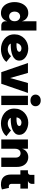

<svg xmlns="http://www.w3.org/2000/svg" viewBox="1562 -2432 877 4041"><g transform="rotate(90 2000.5 -411.5)"><path d="M256 7Q182 7 130 -32Q78 -71 51 -136.5Q24 -202 24 -280Q24 -358 51 -423.5Q78 -489 130 -528.5Q182 -568 256 -568Q318 -568 363.5 -533Q409 -498 427 -435V-740H623V0H523Q477 0 452 -25Q427 -50 427 -96V-125Q409 -62 363.5 -27.5Q318 7 256 7ZM325 -165Q354 -165 377 -179Q400 -193 413.5 -218.5Q427 -244 427 -280Q427 -316 413.5 -342Q400 -368 377 -382.5Q354 -397 325 -397Q296 -397 273 -382.5Q250 -368 237 -342Q224 -316 224 -280Q224 -244 237 -218.5Q250 -193 273 -179Q296 -165 325 -165Z M1014 7Q956 7 900.5 -11Q845 -29 800.5 -64.5Q756 -100 729.5 -153Q703 -206 703 -276Q703 -340 726 -393.5Q749 -447 790 -486Q831 -525 884.5 -546.5Q938 -568 999 -568Q1046 -568 1091.5 -555.5Q1137 -543 1174.5 -518.5Q1212 -494 1234 -459Q1256 -424 1256 -380Q1256 -328 1227 -293Q1198 -258 1150 -237.5Q1102 -217 1045.5 -208Q989 -199 935 -199Q929 -199 922.5 -199Q916 -199 910 -199.5Q904 -200 898 -200Q903 -183 920.5 -168Q938 -153 964 -144.5Q990 -136 1018 -136Q1049 -136 1076 -146Q1103 -156 1125.5 -171.5Q1148 -187 1163 -204L1283 -107Q1254 -69 1210.5 -43.5Q1167 -18 1116.5 -5.5Q1066 7 1014 7ZM931 -320Q954 -320 978.5 -322.5Q1003 -325 1023.5 -331.5Q1044 -338 1057 -350Q1070 -362 1070 -380Q1070 -394 1059 -404Q1048 -414 1031.5 -419.5Q1015 -425 998 -425Q964 -425 939.5 -408Q915 -391 902.5 -367Q890 -343 888 -322Q895 -321 907.5 -320.5Q920 -320 931 -320Z M1515 -561 1622 -185 1727 -561H1936L1743 0H1499L1306 -561Z M1995 0V-561H2191V0ZM2094 -614Q2039 -614 2005 -644.5Q1971 -675 1971 -721Q1971 -768 2005 -799Q2039 -830 2094 -830Q2149 -830 2182.5 -799Q2216 -768 2216 -721Q2216 -675 2182.5 -644.5Q2149 -614 2094 -614Z M2576 7Q2518 7 2462.5 -11Q2407 -29 2362.5 -64.5Q2318 -100 2291.5 -153Q2265 -206 2265 -276Q2265 -340 2288 -393.5Q2311 -447 2352 -486Q2393 -525 2446.5 -546.5Q2500 -568 2561 -568Q2608 -568 2653.5 -555.5Q2699 -543 2736.5 -518.5Q2774 -494 2796 -459Q2818 -424 2818 -380Q2818 -328 2789 -293Q2760 -258 2712 -237.5Q2664 -217 2607.5 -208Q2551 -199 2497 -199Q2491 -199 2484.5 -199Q2478 -199 2472 -199.5Q2466 -200 2460 -200Q2465 -183 2482.5 -168Q2500 -153 2526 -144.5Q2552 -136 2580 -136Q2611 -136 2638 -146Q2665 -156 2687.5 -171.5Q2710 -187 2725 -204L2845 -107Q2816 -69 2772.5 -43.5Q2729 -18 2678.5 -5.5Q2628 7 2576 7ZM2493 -320Q2516 -320 2540.5 -322.5Q2565 -325 2585.5 -331.5Q2606 -338 2619 -350Q2632 -362 2632 -380Q2632 -394 2621 -404Q2610 -414 2593.5 -419.5Q2577 -425 2560 -425Q2526 -425 2501.5 -408Q2477 -391 2464.5 -367Q2452 -343 2450 -322Q2457 -321 2469.5 -320.5Q2482 -320 2493 -320Z M2915 0V-561H3111V-440Q3123 -481 3149 -509.5Q3175 -538 3210 -553Q3245 -568 3284 -568Q3348 -568 3395 -538.5Q3442 -509 3467.5 -455.5Q3493 -402 3493 -329V0H3297V-303Q3297 -351 3272 -378.5Q3247 -406 3205 -406Q3175 -406 3154 -391Q3133 -376 3122 -350.5Q3111 -325 3111 -293V0Z M3865 7Q3758 7 3705.5 -47Q3653 -101 3653 -209V-402H3563V-561H3949V-402H3850V-209Q3850 -187 3866 -172.5Q3882 -158 3906 -158Q3913 -158 3920 -159.5Q3927 -161 3934 -163L3967 -13Q3945 -6 3919.5 0.5Q3894 7 3865 7ZM3608 -515V-561Q3631 -561 3646 -576Q3661 -591 3661 -614V-697H3850V-644Q3850 -629 3842.5 -611Q3835 -593 3820 -579Q3805 -565 3782 -561Z"/></g></svg>

Font: Parkinsans Light ExtraBold
Style: Regular
Weight: 800
Version: Version 1.000